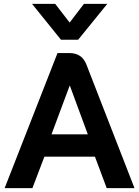

<svg xmlns="http://www.w3.org/2000/svg" viewBox="-20 -975 721 995"><path d="M472 -163H210L148 0H4L278 -700H340Q405 -700 428 -640L677 0H533ZM247 -279H435L342 -531H341ZM146 -955H266L341 -858L415 -955H536L385 -769H296Z"/></svg>

Font: Stavian Bold
Style: Bold
Weight: 700
Version: Version 1.000; ttfautohint (v1.6)